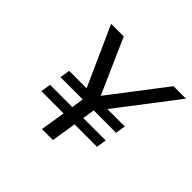

<svg xmlns="http://www.w3.org/2000/svg" viewBox="-143 -741 903 903"><g transform="rotate(45 308.5 -290.0)"><path d="M119 -580 252 -284H136L128 -234H276L267 -174H119L111 -124H259L239 0H312L332 -124H481L489 -174H340L349 -234H498L506 -284H390L617 -580H534L324 -306L203 -580Z"/></g></svg>

Font: Charger Sport
Style: DfObl
Weight: 400
Designer: Jasper
Foundry: Cannot Into Space Fonts
Version: Version 1.1